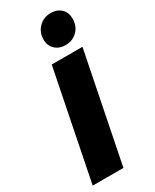

<svg xmlns="http://www.w3.org/2000/svg" viewBox="-240 -1012 864 1072"><g transform="rotate(-30 192.5 -476.0)"><path d="M16 0 156 -700H354L214 0ZM278 -755C251 -755 229 -763 212 -779C195 -795 186 -816 186 -841C186 -874 196 -900 217 -921C238 -942 263 -952 294 -952C321 -952 343 -944 360 -928C377 -912 385 -891 385 -865C385 -832 375 -806 355 -786C334 -765 309 -755 278 -755Z"/></g></svg>

Font: My Font
Style: Italic
Weight: 500
Designer: Julieta Ulanovsky
Foundry: Julieta Ulanovsky
Version: ""